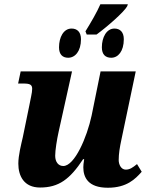

<svg xmlns="http://www.w3.org/2000/svg" viewBox="-20 -871 693 901"><path d="M387 -709H433C480 -743 563 -815 577 -842L580 -851H451C435 -814 407 -766 381 -724ZM300 -600C332 -600 360 -630 360 -687C360 -721 342 -737 316 -737C278 -737 257 -696 257 -649C257 -615 274 -600 300 -600ZM502 -600C534 -600 561 -630 561 -687C561 -721 543 -737 517 -737C480 -737 458 -696 458 -649C458 -615 475 -600 502 -600ZM486 10C575 10 615 -31 645 -65L623 -101C602 -84 589 -75 570 -75C549 -75 537 -98 537 -120C537 -149 542 -180 550 -217L617 -536H452L410 -329C388 -226 330 -92 277 -92C254 -92 239 -111 239 -140C239 -166 247 -216 255 -252L318 -536H77L65 -479H90C120 -479 131 -474 131 -454C131 -435 123 -407 118 -378L87 -227C79 -192 66 -142 66 -103C66 -46 92 9 168 9C256 9 308 -30 370 -124H375C372 -105 371 -95 371 -86C371 -39 393 10 486 10Z"/></svg>

Font: Noto Serif SemiCondensed Extra
Style: Italic
Weight: 800
Width: 4
Italic angle: -12°
Designer: Monotype Design Team
Foundry: Monotype Imaging Inc.
Version: Version 1.901